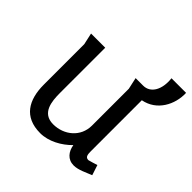

<svg xmlns="http://www.w3.org/2000/svg" viewBox="-165 -762 920 920"><g transform="rotate(45 295.0 -302.5)"><path d="M232 13C289 13 346 -19 385 -59C391 -21 414 9 455 9C487 9 522 -10 551 -21L534 -73C529 -71 489 -59 487 -59C468 -59 465 -73 465 -97V-443C550 -459 593 -540 590 -618H491C499 -549 471 -497 420 -497H369L382 -438V-188C382 -112 319 -61 246 -61C170 -61 163 -132 163 -191V-497H67L80 -438V-164C80 -61 122 13 232 13Z"/></g></svg>

Font: Rosario
Style: Regular
Weight: 400
Designer: Hector Gatti
Foundry: Omnibus Type
Version: Version 1.100